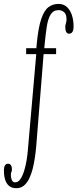

<svg xmlns="http://www.w3.org/2000/svg" viewBox="-88 -776 418 1006"><path d="M-2.5 210Q-25 210 -39.2 199Q-53.5 188 -60.5 167.2Q-67.5 146.5 -67.5 116.5Q-67.5 100.5 -62.2 91.2Q-57 82 -46 82Q-35.5 82 -30.5 89.8Q-25.5 97.5 -25.5 109.5Q-25.5 118.5 -27 122Q-28.5 125.5 -29.8 129.2Q-31 133 -31 143Q-31 155 -26 167.2Q-21 179.5 -9 179.5Q7.5 179.5 19.2 161.8Q31 144 39 117.5Q47 91 51.5 63.2Q56 35.5 57.5 15.5L102 -492.5H49V-523.5H102.5L104.5 -546Q112.5 -631 128 -676.5Q143.5 -722 166.2 -738.8Q189 -755.5 218.5 -755.5Q245.5 -755.5 263 -739Q280.5 -722.5 289 -695.8Q297.5 -669 297.5 -637.5Q297.5 -619.5 291.8 -609.5Q286 -599.5 274 -599.5Q263.5 -599.5 258.8 -609Q254 -618.5 254 -633.5Q254 -643 255.8 -648.5Q257.5 -654 259 -660Q260.5 -666 260.5 -676Q260.5 -701 248 -712Q235.5 -723 219 -723Q191.5 -723 177.5 -700.2Q163.5 -677.5 157.2 -637.2Q151 -597 146 -544.5L144 -523.5H206V-492.5H140.5L101.5 -6.5Q99 21.5 94.5 51.8Q90 82 82.8 110.2Q75.5 138.5 64.2 161Q53 183.5 36.8 196.8Q20.5 210 -2.5 210Z"/></svg>

Font: Imbue Thin 10pt ExtraLight
Style: Regular
Weight: 250
Version: Version 1.102